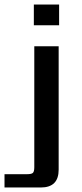

<svg xmlns="http://www.w3.org/2000/svg" viewBox="-58 -690 365 851"><path d="M94 51V-485H202V62Q202 141 123 141H-38V82H63Q82 82 88 76Q94 70 94 51ZM92 -578V-670H204V-578Z"/></svg>

Font: Sarpanch Medium
Style: Regular
Weight: 500
Designer: Manushi Parikh (Devanagari and Latin), Jyotish Sonowal (Devanagari)
Foundry: Indian Type Foundry
Version: Version 2.004;PS 1.0;hotconv 1.0.78;makeotf.lib2.5.61930; tt